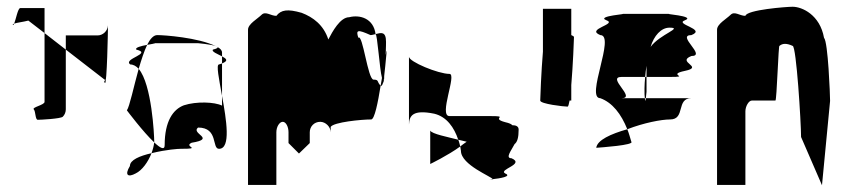

<svg xmlns="http://www.w3.org/2000/svg" viewBox="-20 -736 2521 569"><path d="M18 -662C19 -661 21 -663 22 -666C19 -665 17 -663 18 -662ZM22 -666C30 -669 49 -671 64 -675L112 -638V-712H40C33 -712 27 -678 22 -666ZM40 -694ZM80 -412C86 -406 84 -381 92 -381C101 -381 159 -384 166 -390C172 -396 175 -404 175 -412V-589L112 -638V-434C112 -425 74 -418 80 -412ZM175 -589 290 -500C298 -500 284 -497 291 -490C297 -484 300 -647 300 -661C299 -644 285 -631 269 -631H175ZM300 -661C300 -661 300 -662 300 -662C300 -662 300 -662 300 -662Z M356 -409C356 -409 404 -345 437 -314V-318C437 -335 430 -486 391 -532C376 -478 364 -420 356 -409ZM365 -244C348 -216 360 -210 382 -222C401 -231 419 -256 429 -282C394 -274 365 -262 365 -244ZM366 -545C375 -545 384 -540 391 -532C399 -559 407 -584 416 -603C399 -600 379 -595 384 -589C433 -577 343 -562 366 -545ZM416 -603C435 -607 451 -608 428 -608H567C564 -608 606 -605 620 -599C567 -625 466 -632 446 -632C435 -632 425 -621 416 -603ZM429 -282C474 -293 508 -295 516 -295C582 -295 522 -301 548 -313C622 -325 544 -340 567 -358C628 -358 607 -295 629 -295C665 -295 651 -381 638 -452V-423C616 -434 562 -436 525 -424C493 -412 468 -377 468 -306C468 -290 455 -297 437 -314C436 -304 433 -293 429 -282ZM611 -589C606 -583 625 -576 638 -569V-580C638 -587 633 -592 624 -597C627 -595 624 -592 611 -589ZM620 -599C621 -598 623 -598 624 -597C623 -598 622 -598 620 -599ZM629 -545C620 -545 629 -502 638 -452V-548ZM638 -548C658 -556 651 -562 638 -569Z M715 -188H799V-344C799 -360 808 -375 818 -375C827 -375 835 -361 835 -344V-312L866 -281L898 -312V-344C898 -361 911 -375 929 -375C945 -375 960 -360 960 -344V-360C969 -374 1051 -382 1080 -382C1090 -382 1100 -432 1108 -482C1096 -494 1104 -500 1087 -500C1070 -500 1055 -637 1042 -624C1034 -648 1040 -649 1078 -632C1083 -632 1088 -634 1093 -635C1087 -682 1046 -693 1015 -685C988 -685 965 -642 953 -619C939 -662 908 -685 874 -698C832 -710 813 -707 799 -689C782 -689 767 -704 755 -692C743 -680 715 -665 715 -648ZM1093 -634C1098 -639 1105 -530 1112 -505C1111 -497 1109 -490 1108 -482C1110 -480 1113 -483 1115 -490C1116 -491 1117 -494 1118 -499L1117 -498V-500H1118C1119 -504 1118 -509 1119 -515C1123 -548 1126 -591 1126 -580C1126 -589 1125 -585 1123 -573C1124 -595 1124 -612 1124 -612C1124 -644 1109 -639 1093 -635ZM1118 -500C1118 -500 1118 -499 1118 -499C1118 -499 1118 -500 1118 -500Z M1192 -367C1193 -393 1203 -412 1267 -399C1304 -390 1326 -358 1338 -322C1347 -320 1354 -318 1363 -316C1356 -311 1350 -307 1344 -302C1345 -298 1345 -293 1346 -289C1346 -247 1439 -212 1440 -205C1459 -207 1499 -213 1477 -222C1456 -234 1537 -249 1496 -267C1476 -267 1496 -291 1505 -309C1513 -315 1517 -328 1517 -352C1517 -361 1510 -365 1498 -365C1496 -368 1490 -371 1477 -374C1432 -386 1492 -392 1433 -392H1312C1279 -392 1335 -517 1312 -517C1279 -517 1192 -553 1192 -568ZM1255 -250C1255 -250 1307 -275 1344 -302C1342 -309 1341 -315 1338 -322C1307 -330 1260 -339 1255 -349ZM1440 -205C1433 -204 1428 -204 1433 -204C1438 -204 1440 -204 1440 -204Z M1581 -438C1581 -428 1651 -420 1662 -420C1664 -420 1666 -427 1668 -438H1673V-484C1678 -542 1681 -620 1681 -626C1681 -628 1678 -630 1673 -632V-710H1589V-583C1584 -525 1581 -444 1581 -438Z M1747 -298ZM1747 -298C1761 -299 1861 -306 1851 -316C1847 -329 1844 -341 1839 -353C1790 -339 1750 -321 1747 -298ZM1759 -445C1795 -432 1821 -398 1839 -353C1888 -372 1940 -382 1966 -382C2012 -382 1983 -445 2029 -445H1894C1893 -437 1892 -433 1891 -445H1822C1867 -445 1776 -508 1822 -508H1892C1893 -519 1894 -530 1896 -541V-508H1966C2029 -508 1953 -514 2010 -526C2068 -538 1983 -552 2029 -570C2075 -570 1983 -632 2029 -632C2075 -650 1977 -664 2010 -676C2044 -689 1938 -695 1966 -695H1822C1850 -695 1744 -689 1777 -676C1811 -664 1714 -650 1759 -632C1805 -632 1714 -445 1759 -445ZM1890 -474C1890 -460 1890 -451 1891 -445H1894C1895 -453 1896 -464 1896 -464V-508H1892C1891 -496 1890 -485 1890 -474ZM1908 -597C1918 -630 1939 -654 1964 -654C2006 -654 1936 -635 1908 -597Z M2105 -188H2189V-406C2189 -421 2199 -438 2208 -438H2278C2282 -438 2287 -607 2290 -600C2299 -608 2312 -608 2329 -600C2340 -600 2354 -372 2354 -330L2416 -187L2440 -437C2440 -454 2434 -612 2422 -624C2410 -692 2357 -716 2329 -716C2311 -716 2193 -707 2189 -689C2172 -689 2157 -704 2145 -692C2133 -680 2105 -665 2105 -648Z"/></svg>

Font: bitstorm
Style: sucn
Weight: 400
Version: Version 0.2